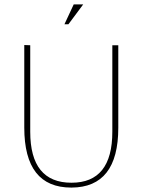

<svg xmlns="http://www.w3.org/2000/svg" viewBox="-20 -838 645 870"><path d="M90 -634 117 -633V-241Q117 -10 304 -10Q489 -10 489 -241V-633H516V-259Q516 11 304 12H303Q90 12 90 -260ZM357 -818 290 -728H272L314 -818Z"/></svg>

Font: Tajawal ExtraLight
Style: Regular
Weight: 275
Designer: Boutros Fonts
Foundry: Created by Boutros International 2017
Version: Version 1.700